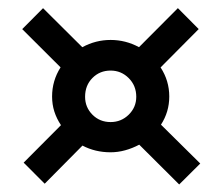

<svg xmlns="http://www.w3.org/2000/svg" viewBox="-20 -544 561 484"><path d="M92.7 -80.9 39.6 -134 133.7 -228.5Q122.8 -244.8 117 -262.8Q111.3 -280.7 111.3 -300.7Q111.3 -340.6 132.7 -374.2L36 -470.6L88.5 -523.4L187.5 -425Q221.1 -443.3 258.8 -443.3Q296.8 -443.3 330.4 -425.1L428.4 -523.5L480.9 -470.7L384.8 -374Q406.7 -340.7 406.7 -300.7Q406.7 -262 385.8 -229.7L484.8 -131.8L431.7 -79L331 -179.3Q313.4 -170 295.3 -165.1Q277.1 -160.1 258.8 -160.1Q219.9 -160.1 187.9 -177ZM258.8 -236.3Q285.5 -236.3 304.5 -254.9Q323.5 -273.6 323.5 -300Q323.5 -328.1 304.5 -347.1Q285.5 -366.1 258.8 -366.1Q231.5 -366.1 213 -347.4Q194.5 -328.8 194.5 -300Q194.5 -273.6 213 -254.9Q231.5 -236.3 258.8 -236.3Z"/></svg>

Font: Alumni Sans Thin
Style: Regular
Weight: 100
Designer: Robert E. Leuschke
Foundry: Robert E. Leuschke
Version: Version 1.018